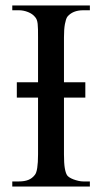

<svg xmlns="http://www.w3.org/2000/svg" viewBox="-20 -682 373 702"><path d="M24.9 0V-18.6H48.8Q69.3 -18.6 83.5 -24.2Q97.7 -29.8 107.4 -42.5Q119.1 -56.2 119.1 -117.7V-325.2H41.5V-381.3H119.1V-545.4Q119.1 -562.5 118.9 -574.5Q118.7 -586.4 117.7 -595Q116.7 -603.5 114.5 -609.4Q112.3 -615.2 108.4 -619.6Q99.1 -631.3 82.5 -637.9Q65.9 -644.5 48.8 -644.5H24.9V-662.1H308.6V-644.5H284.7Q245.6 -644.5 226.1 -620.6Q220.7 -612.3 217.3 -593.8Q213.9 -575.2 213.9 -545.4V-381.3H292V-325.2H213.9V-117.7Q213.9 -85.4 216.8 -67.9Q219.7 -50.3 225.1 -41.5Q227.5 -37.6 233.9 -33.4Q240.2 -29.3 248.8 -26.1Q257.3 -22.9 266.6 -20.8Q275.9 -18.6 284.7 -18.6H308.6V0Z"/></svg>

Font: Doulos SIL APac
Style: Regular
Weight: 400
Designer: Walt Agee, Victor Gaultney, Peter Martin, Debbi Hosken, Becca Hirsbrunner
Foundry: SIL International
Version: Version 5.000